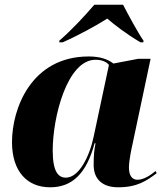

<svg xmlns="http://www.w3.org/2000/svg" viewBox="-20 -786 704 816"><path d="M232 -613V-606H246C315 -636 395 -681 436 -707C467 -680 515 -643 577 -606H589L590 -613C566 -647 523 -727 503 -766H381C340 -718 285 -659 232 -613ZM193 10C286 10 347 -47 382 -177H386C381 -152 378 -128 378 -85C378 -22 418 10 482 10C563 10 602 -17 646 -50L641 -59C622 -43 592 -22 564 -22C543 -22 528 -38 528 -74C528 -102 538 -151 544 -177L620 -536H567L462 -516C437 -535 404 -546 357 -546C114 -546 31 -326 31 -182C31 -59 94 10 193 10ZM260 -31C229 -31 204 -54 204 -146C204 -290 266 -532 386 -532C410 -532 431 -525 443 -510L378 -205C360 -119 315 -31 260 -31Z"/></svg>

Font: Noto Serif Display ExtraBold
Style: Italic
Weight: 800
Italic angle: -12°
Designer: Monotype Design Team
Foundry: Monotype Imaging Inc.
Version: Version 2.009